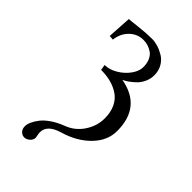

<svg xmlns="http://www.w3.org/2000/svg" viewBox="-242 -738 963 963"><g transform="rotate(45 239.5 -256.5)"><path d="M131.8 145Q116.7 145 105.5 133.5Q94.2 122.1 94.2 103Q94.2 88.4 102.3 70.3Q110.4 52.2 126 32.2Q141.6 12.2 170.2 -7.1Q198.7 -26.4 234.9 -40Q287.1 -59.6 318.4 -106.4Q350.1 -153.8 350.1 -208Q350.1 -251.5 335 -283.2Q319.8 -314.9 293.2 -332.8Q266.6 -350.6 234.9 -358.9Q203.1 -367.2 165 -367.2L160.2 -397Q193.8 -397 228 -417.5Q262.2 -438 283.7 -468.3Q305.2 -498.5 305.2 -526.9Q305.2 -554.2 296.1 -574.2Q287.1 -594.2 272 -604.5Q256.8 -614.7 241.2 -619.4Q225.6 -624 209 -624Q167.5 -624 136.5 -594.5Q105.5 -564.9 99.1 -516.1L75.2 -518.1L83 -646Q91.8 -646 143.8 -652.1Q195.8 -658.2 235.8 -658.2Q255.4 -658.2 277.3 -651.6Q299.3 -645 321.5 -631.8Q343.8 -618.7 358.4 -594Q373 -569.3 373 -537.1Q373 -511.2 362.3 -488Q351.6 -464.8 334.7 -449Q317.9 -433.1 303.7 -423.3Q289.6 -413.6 275.9 -407.2Q439 -378.4 439 -207Q439 -139.6 385.7 -84.5Q332.5 -29.3 246.1 -3.9Q168.9 18.6 168.9 70.8Q168.9 78.1 171.4 90.6Q173.8 103 173.8 105Q173.8 121.1 160.2 133.1Q146.5 145 131.8 145Z"/></g></svg>

Font: Linux Biolinum G
Style: Regular
Weight: 400
Designer: Philipp H. Poll
Foundry: Philipp H. Poll
Version: Version 1.1.0 ; ttfautohint (v1.6)